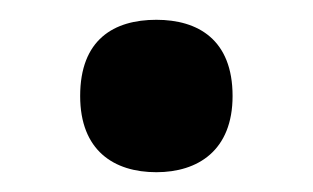

<svg xmlns="http://www.w3.org/2000/svg" viewBox="-20 -450 316 194"><path d="M61 -353C61 -298 95 -276 138 -276C180 -276 215 -298 215 -353C215 -410 180 -430 138 -430C95 -430 61 -410 61 -353Z"/></svg>

Font: Noto Sans Myanmar UI SemiBold
Style: Regular
Weight: 600
Designer: Monotype Design Team
Foundry: Monotype Imaging Inc.
Version: Version 2.103